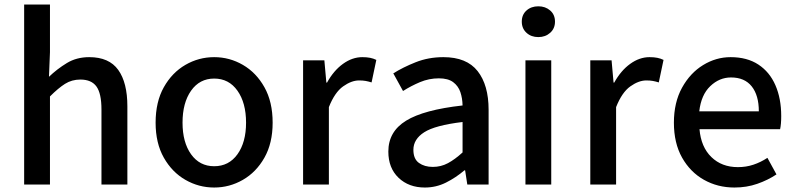

<svg xmlns="http://www.w3.org/2000/svg" viewBox="-20 -817 3520 850"><path d="M86.9 0V-796.9H201.2V-585.9L196.8 -477.1Q232.9 -511.7 275.9 -537.8Q318.8 -564 375 -564Q462.9 -564 503.4 -507.6Q543.9 -451.2 543.9 -346.2V0H429.2V-332Q429.2 -403.3 407 -434.1Q384.8 -464.8 335.9 -464.8Q297.9 -464.8 267.8 -445.8Q237.8 -426.8 201.2 -390.1V0Z M928.2 13.2Q859.9 13.2 800.8 -20.8Q741.7 -54.7 705.3 -118.9Q668.9 -183.1 668.9 -273.9Q668.9 -366.2 705.3 -430.9Q741.7 -495.6 800.8 -529.8Q859.9 -564 928.2 -564Q996.1 -564 1055.2 -529.8Q1114.3 -495.6 1150.6 -430.9Q1187 -366.2 1187 -273.9Q1187 -183.1 1150.6 -118.9Q1114.3 -54.7 1055.2 -20.8Q996.1 13.2 928.2 13.2ZM928.2 -81.1Q993.2 -81.1 1031.2 -134Q1069.3 -187 1069.3 -273.9Q1069.3 -361.8 1031.2 -415.5Q993.2 -469.2 928.2 -469.2Q863.8 -469.2 825.9 -415.5Q788.1 -361.8 788.1 -273.9Q788.1 -187 825.9 -134Q863.8 -81.1 928.2 -81.1Z M1321.8 0V-549.8H1416L1424.8 -451.2H1427.7Q1457 -504.4 1498.3 -534.2Q1539.6 -564 1584 -564Q1604 -564 1618.7 -561Q1633.3 -558.1 1646 -551.8L1625 -452.1Q1610.8 -456.5 1598.6 -458.7Q1586.4 -460.9 1569.8 -460.9Q1536.1 -460.9 1499 -434.6Q1461.9 -408.2 1436 -342.8V0Z M1860.8 13.2Q1789.6 13.2 1744.4 -30Q1699.2 -73.2 1699.2 -146Q1699.2 -234.4 1777.8 -282.7Q1856.4 -331.1 2027.8 -350.1Q2027.3 -381.8 2018.1 -409.2Q2008.8 -436.5 1986.1 -453.4Q1963.4 -470.2 1922.9 -470.2Q1879.4 -470.2 1839.4 -453.4Q1799.3 -436.5 1764.2 -414.1L1721.2 -492.2Q1763.7 -519 1820.3 -541.5Q1877 -564 1942.9 -564Q2045.9 -564 2094.5 -502.2Q2143.1 -440.4 2143.1 -331.1V0H2048.8L2039.1 -63H2036.1Q1998.5 -30.8 1954.6 -8.8Q1910.6 13.2 1860.8 13.2ZM1896 -78.1Q1932.1 -78.1 1963.1 -94.7Q1994.1 -111.3 2027.8 -142.1V-276.9Q1905.8 -262.2 1857.9 -231.4Q1810.1 -200.7 1810.1 -153.8Q1810.1 -113.3 1834.7 -95.7Q1859.4 -78.1 1896 -78.1Z M2306.2 0V-549.8H2420.4V0ZM2363.3 -652.8Q2331.5 -652.8 2310.8 -671.9Q2290 -690.9 2290 -721.2Q2290 -752 2310.8 -770.5Q2331.5 -789.1 2363.3 -789.1Q2394.5 -789.1 2415.8 -770.5Q2437 -752 2437 -721.2Q2437 -690.9 2415.8 -671.9Q2394.5 -652.8 2363.3 -652.8Z M2593.3 0V-549.8H2687.5L2696.3 -451.2H2699.2Q2728.5 -504.4 2769.8 -534.2Q2811 -564 2855.5 -564Q2875.5 -564 2890.1 -561Q2904.8 -558.1 2917.5 -551.8L2896.5 -452.1Q2882.3 -456.5 2870.1 -458.7Q2857.9 -460.9 2841.3 -460.9Q2807.6 -460.9 2770.5 -434.6Q2733.4 -408.2 2707.5 -342.8V0Z M3231.4 13.2Q3157.2 13.2 3096.4 -21Q3035.6 -55.2 2999.5 -119.4Q2963.4 -183.6 2963.4 -273.9Q2963.4 -363.3 2999.3 -428.5Q3035.2 -493.7 3092.5 -528.8Q3149.9 -564 3214.4 -564Q3287.6 -564 3337.4 -531.2Q3387.2 -498.5 3412.8 -439.7Q3438.5 -380.9 3438.5 -303.2Q3438.5 -266.6 3433.6 -245.1H3076.7Q3083.5 -166 3129.4 -121.6Q3175.3 -77.1 3246.6 -77.1Q3283.2 -77.1 3315.4 -87.9Q3347.7 -98.6 3377.4 -118.2L3417.5 -44.9Q3379.4 -19.5 3332.5 -3.2Q3285.6 13.2 3231.4 13.2ZM3075.7 -324.2H3339.4Q3339.4 -395 3307.9 -434.6Q3276.4 -474.1 3216.3 -474.1Q3164.6 -474.1 3124.3 -435.5Q3084 -397 3075.7 -324.2Z"/></svg>

Font: `nÑOS CN Medium
Style: Regular
Weight: 500
Designer: Ryoko NISHIZUKA ?XZm?[P (kana & ideographs); Paul D. Hunt (Latin, Greek & Cyrillic); Wenlong ZHANG _ e??? (bopomofo); Sa
Foundry: Adobe Systems Incorporated
Version: Version 1.004 June 21, 2023